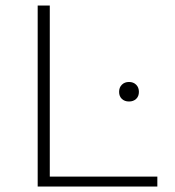

<svg xmlns="http://www.w3.org/2000/svg" viewBox="-20 -678 636 698"><path d="M161 -36H552V0H117V-658H161ZM475 -318.5Q465 -309 449 -309Q433 -309 423 -318.5Q413 -328 413 -344Q413 -360 423 -370Q433 -380 449 -380Q465 -380 475 -370Q485 -360 485 -344Q485 -328 475 -318.5Z"/></svg>

Font: EauTestText Light
Style: Regular
Weight: 300
Designer: Christian Thalmann (Catharsis Fonts)
Version: Version 0.001;PS 000.001;hotconv 1.0.88;makeotf.lib2.5.64775